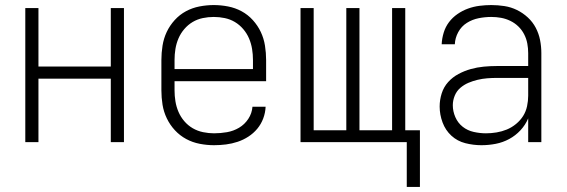

<svg xmlns="http://www.w3.org/2000/svg" viewBox="-20 -562 2240 759"><path d="M80 0V-530H132V-299H418V-530H470V0H418V-251H132V0Z M826 12Q798 12 769.5 6.5Q741 1 716 -12.5Q691 -26 671.5 -47Q652 -68 639.5 -94Q627 -120 622.5 -148Q618 -176 618 -205V-325Q618 -353 622.5 -381.5Q627 -410 639 -435.5Q651 -461 670.5 -482.5Q690 -504 715 -517.5Q740 -531 768.5 -536.5Q797 -542 825 -542Q853 -542 881.5 -536.5Q910 -531 935 -517.5Q960 -504 979.5 -482.5Q999 -461 1011 -435.5Q1023 -410 1027.5 -381.5Q1032 -353 1032 -325V-241H670V-205Q670 -183 673.5 -161.5Q677 -140 685.5 -120Q694 -100 708.5 -83Q723 -66 742 -55Q761 -44 783 -39.5Q805 -35 826 -35Q852 -35 877.5 -39.5Q903 -44 925 -57Q947 -70 961.5 -92Q976 -114 978 -140H1030Q1029 -116 1020.5 -93.5Q1012 -71 997 -53Q982 -35 962 -22Q942 -9 919.5 -1.5Q897 6 873.5 9Q850 12 826 12ZM980 -289V-325Q980 -347 976.5 -368.5Q973 -390 964.5 -410Q956 -430 941.5 -447Q927 -464 908.5 -475Q890 -486 868.5 -490.5Q847 -495 825 -495Q803 -495 781.5 -490.5Q760 -486 741.5 -475Q723 -464 708.5 -447Q694 -430 685.5 -410Q677 -390 673.5 -368.5Q670 -347 670 -325V-289Z M1588 177V0H1168V-530H1220V-47H1349V-530H1401V-47H1530V-530H1582V-47H1640V177Z M1883 12Q1851 12 1819.5 4Q1788 -4 1764.5 -25.5Q1741 -47 1729.5 -78Q1718 -109 1718 -141Q1718 -167 1726 -192.5Q1734 -218 1751.5 -237.5Q1769 -257 1792.5 -269.5Q1816 -282 1841 -289Q1866 -296 1892 -298.5Q1918 -301 1944 -301H2068V-352Q2068 -371 2064.5 -390Q2061 -409 2052 -426.5Q2043 -444 2029 -457.5Q2015 -471 1997.5 -479.5Q1980 -488 1961 -491.5Q1942 -495 1922 -495Q1897 -495 1872 -490Q1847 -485 1825.5 -471.5Q1804 -458 1791.5 -435Q1779 -412 1778 -387H1726Q1727 -410 1734 -433Q1741 -456 1755 -474.5Q1769 -493 1788.5 -506.5Q1808 -520 1830 -528Q1852 -536 1875.5 -539Q1899 -542 1922 -542Q1948 -542 1974 -538Q2000 -534 2023.5 -522.5Q2047 -511 2066.5 -493Q2086 -475 2098 -452Q2110 -429 2115 -403.5Q2120 -378 2120 -352V0H2068V-94Q2057 -68 2037.5 -47Q2018 -26 1993 -12.5Q1968 1 1940 6.5Q1912 12 1883 12ZM1901 -35Q1922 -35 1943 -38.5Q1964 -42 1983.5 -50Q2003 -58 2020 -72Q2037 -86 2048 -103.5Q2059 -121 2063.5 -142Q2068 -163 2068 -184V-254H1944Q1925 -254 1906 -252.5Q1887 -251 1868 -246.5Q1849 -242 1831.5 -234.5Q1814 -227 1799.5 -214.5Q1785 -202 1777.5 -183.5Q1770 -165 1770 -146Q1770 -122 1780 -99Q1790 -76 1809 -61Q1828 -46 1852.5 -40.5Q1877 -35 1901 -35Z"/></svg>

Font: Lode Dark Term
Style: Regular
Weight: 400
Monospace: yes
Designer: Belleve Invis
Foundry: Belleve Invis
Version: Version 29.2.0